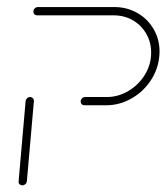

<svg xmlns="http://www.w3.org/2000/svg" viewBox="-20 -539 484 558"><path d="M45.2 -0.4Q40 -0.4 36.7 -3.7Q33.3 -7 34.1 -12.2L54.4 -244.8Q54.8 -249.6 58.5 -253.3Q62.2 -257 67.4 -257Q72.2 -257 75.6 -253.5Q78.9 -250 78.5 -244.8L58.1 -12.2Q57.4 -7 53.7 -3.7Q50 -0.4 45.2 -0.4ZM214.4 -244.1Q214.4 -249.3 218.3 -253.1Q222.2 -257 227.4 -257H290Q323.7 -257 353.5 -274.8Q383.3 -292.6 401.3 -322.2Q419.3 -351.9 419.3 -386.3Q419.3 -416.3 405 -441.1Q390.7 -465.9 365.9 -480.2Q341.1 -494.4 310.7 -494.4H87.8Q83 -494.4 80 -497.4Q77 -500.4 77 -505.2Q77 -510.7 80.9 -514.6Q84.8 -518.5 90 -518.5H312.6Q348.9 -518.5 379.1 -501.3Q409.3 -484.1 426.5 -454.4Q443.7 -424.8 443.7 -388.9Q443.7 -385.2 443 -376.3Q439.6 -337.4 417.6 -304.4Q395.6 -271.5 361.1 -252.2Q326.7 -233 287.8 -233H225.6Q220.7 -233 217.6 -236.1Q214.4 -239.3 214.4 -244.1Z"/></svg>

Font: 26F Galaxy Sans Thin
Style: Italic
Weight: 100
Italic angle: -4.99998°
Designer: C₂₉H₂₅N₃O₅
Version: Version 1.200